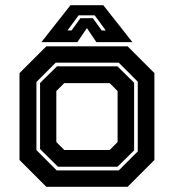

<svg xmlns="http://www.w3.org/2000/svg" viewBox="-20 -718 668 738"><path d="M158 0 55 -103V-437L158 -540H470.5L573.5 -437V-103L470.5 0ZM198 -63H436.5L509.5 -136V-404L436.5 -477H194L120 -403V-141ZM203 -77 134 -145V-399L199 -463H431.5L495.5 -400V-140L431.5 -77ZM227 -141.5H401.5L432 -172V-368L401.5 -398.5H227L196.5 -368V-172ZM251 -698H377L489 -556H350.5L314 -610L277.5 -556H139ZM282 -659 239.5 -601H255L289 -648H337L371 -601H386.5L344 -659Z"/></svg>

Font: Tourney
Style: Bold
Weight: 700
Designer: Tyler Finck
Foundry: Etcetera Type Co
Version: Version 1.015